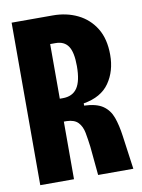

<svg xmlns="http://www.w3.org/2000/svg" viewBox="-77 -714 568 768"><g transform="rotate(-10 206.5 -330.0)"><path d="M24 0V-660H191Q247 -660 292 -638Q337 -616 363.5 -573Q390 -530 390 -465Q390 -399 357 -351.5Q324 -304 252 -292V-283Q302 -281 328 -263Q354 -245 365.5 -213Q377 -181 383 -137L402 0H259L248 -116Q244 -148 239 -174.5Q234 -201 219 -217Q204 -233 173 -234H161V0ZM161 -327H173Q213 -327 232 -355Q251 -383 251 -444Q251 -500 234.5 -524.5Q218 -549 183 -549H161Z"/></g></svg>

Font: Bricolage Grotesque 96pt Condensed Bricolage Grotesque 48pt Condensed Regular
Style: Bold
Weight: 700
Width: 3
Designer: Mathieu Triay
Foundry: Atelier Triay
Version: Version 1.001; ttfautohint (v1.8.4.7-5d5b);gftools[0.9.33.de